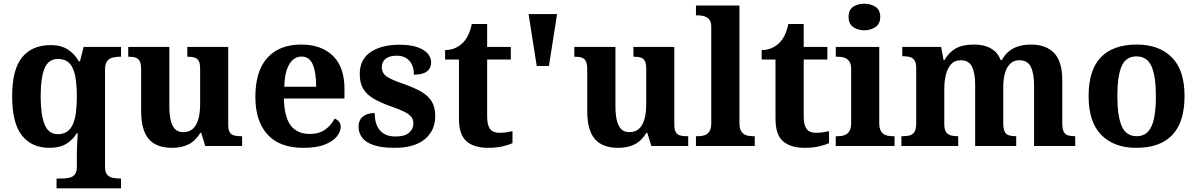

<svg xmlns="http://www.w3.org/2000/svg" viewBox="-20 -790 6478 1039"><path d="M286 229V176H314.9Q337.3 176 355.5 171.8Q373.8 167.7 384.8 154.2Q395.8 140.8 395.8 113.8V49.3Q395.8 32.1 396.5 10.5Q397.3 -11.1 398.6 -32.3Q399.9 -53.5 400.9 -68.5H395.2Q374.3 -34.1 339.2 -12.1Q304.1 10 248 10Q151.3 10 98.5 -57.1Q45.7 -124.2 45.7 -268.7Q45.7 -413.2 99.4 -479.6Q153 -546 255.5 -546Q310 -546 347.1 -522.1Q384.2 -498.2 406.8 -458H412.8L432.5 -536H634.9V-483H629.2Q607.8 -483 589.1 -478.3Q570.3 -473.6 559.3 -458.6Q548.3 -443.6 548.3 -412.7V113.8Q548.3 141 559.6 154.6Q570.8 168.1 589 172Q607.2 176 629.2 176H634.9V229ZM292.8 -63.9Q322.5 -63.9 342.2 -77.2Q361.8 -90.4 373.7 -116.1Q385.7 -141.7 390.7 -179.7Q395.8 -217.6 395.8 -267Q395.8 -336.4 386.4 -381.3Q377.1 -426.2 354.9 -448.6Q332.6 -471 293 -471Q242.6 -471 221.4 -420.7Q200.1 -370.4 200.1 -267.7Q200.1 -168.7 221.4 -116.3Q242.6 -63.9 292.8 -63.9Z M911.7 10Q825.2 10 784.5 -38.2Q743.8 -86.5 743.8 -187.7V-412.1Q743.8 -441.5 737.2 -456.6Q730.7 -471.7 716.2 -477.3Q701.8 -483 677.5 -483H673.9V-536H896.4V-215.9Q896.4 -173.5 903.3 -141.7Q910.2 -109.8 926.5 -92.3Q942.8 -74.9 971.8 -74.9Q1004.2 -74.9 1024.4 -93.6Q1044.6 -112.4 1053.8 -146.6Q1063 -180.8 1063 -227V-419.1Q1063 -448.2 1054.6 -461.7Q1046.2 -475.3 1031.5 -479.1Q1016.8 -483 997.3 -483H993.7V-536H1215V-116Q1215 -87.5 1223.6 -73.9Q1232.2 -60.3 1247.5 -56.7Q1262.8 -53 1281.9 -53H1290.2V0H1090.6L1068.9 -71.1H1063.9Q1038.1 -27.9 1000.6 -9Q963 10 911.7 10Z M1621.1 10Q1493 10 1427.4 -62.3Q1361.9 -134.6 1361.9 -265.2Q1361.9 -405.7 1426.8 -477.3Q1491.8 -548.9 1610 -548.9Q1719.2 -548.9 1781.6 -488Q1844.1 -427.2 1844.1 -308.2V-256.9H1516.3Q1518.3 -156.6 1553.5 -110.9Q1588.7 -65.2 1656 -65.2Q1707.4 -65.2 1740.5 -89.3Q1773.5 -113.4 1790.3 -147.9Q1804.3 -143.8 1814.1 -132.5Q1823.8 -121.1 1823.8 -104.1Q1823.8 -78.3 1803.1 -51.8Q1782.3 -25.3 1737.8 -7.7Q1693.3 10 1621.1 10ZM1690.9 -320.8Q1690.9 -397.3 1672.8 -440.6Q1654.6 -483.9 1612 -483.9Q1570.4 -483.9 1545.4 -442.1Q1520.4 -400.4 1518.3 -320.8Z M2116.1 10Q2046.4 10 2003.3 -4.3Q1960.2 -18.6 1940.3 -44.5Q1920.4 -70.3 1920.4 -103.5Q1920.4 -131.7 1933.1 -148.2Q1945.9 -164.6 1965.9 -171.5Q1985.9 -178.3 2007.8 -178.3Q2007.8 -116.5 2036.5 -83.9Q2065.2 -51.3 2120.4 -51.3Q2170.5 -51.3 2193.8 -71.9Q2217.1 -92.5 2217.1 -122Q2217.1 -143.6 2205.1 -158.1Q2193.2 -172.7 2166.7 -185.8Q2140.2 -199 2095.8 -214.2Q2039 -234.3 2001.4 -256.4Q1963.9 -278.5 1945.3 -309.9Q1926.8 -341.3 1926.8 -388.9Q1926.8 -469.1 1985.9 -508.5Q2044.9 -547.9 2142.1 -547.9Q2202.3 -547.9 2240 -534.2Q2277.7 -520.6 2295.4 -499Q2313 -477.4 2313 -453Q2313 -420.8 2290.2 -403.4Q2267.3 -386 2219.6 -386Q2219.6 -435.5 2194.5 -462Q2169.4 -488.6 2127.2 -488.6Q2087.8 -488.6 2066.9 -472.1Q2046.1 -455.7 2046.1 -426.5Q2046.1 -394.3 2072.3 -376.2Q2098.5 -358 2167.2 -334.5Q2220.8 -315.9 2258.4 -294.5Q2296.1 -273.1 2315.6 -242.1Q2335.2 -211 2335.2 -162.7Q2335.2 -82.3 2278.3 -36.2Q2221.4 10 2116.1 10Z M2621.9 10Q2545.3 10 2504.5 -25.4Q2463.6 -60.7 2463.6 -147.9V-468H2388.7V-519Q2421.2 -519 2446.7 -531.7Q2472.2 -544.4 2487 -560.9Q2502.3 -576.5 2514.2 -601.4Q2526 -626.2 2533 -660.2H2616.2V-536H2744.3V-468H2616.2V-158.2Q2616.2 -113.6 2631.7 -92.5Q2647.1 -71.4 2682.3 -71.4Q2701.5 -71.4 2719.4 -74Q2737.3 -76.6 2753.3 -80.2V-15.3Q2737.4 -7.5 2702.7 1.2Q2668 10 2621.9 10Z M2884.5 -432.7 2840.3 -714H2994.6L2950.4 -432.7Z M3325.7 10Q3239.2 10 3198.5 -38.2Q3157.8 -86.5 3157.8 -187.7V-412.1Q3157.8 -441.5 3151.2 -456.6Q3144.7 -471.7 3130.2 -477.3Q3115.8 -483 3091.5 -483H3087.9V-536H3310.4V-215.9Q3310.4 -173.5 3317.3 -141.7Q3324.2 -109.8 3340.5 -92.3Q3356.8 -74.9 3385.8 -74.9Q3418.2 -74.9 3438.4 -93.6Q3458.6 -112.4 3467.8 -146.6Q3477 -180.8 3477 -227V-419.1Q3477 -448.2 3468.6 -461.7Q3460.2 -475.3 3445.5 -479.1Q3430.8 -483 3411.3 -483H3407.7V-536H3629V-116Q3629 -87.5 3637.6 -73.9Q3646.2 -60.3 3661.5 -56.7Q3676.8 -53 3695.9 -53H3704.2V0H3504.6L3482.9 -71.1H3477.9Q3452.1 -27.9 3414.6 -9Q3377 10 3325.7 10Z M3746.1 0V-53H3757.9Q3778.6 -53 3794.5 -58.9Q3810.4 -64.8 3819.6 -80.3Q3828.9 -95.8 3828.9 -123.9V-645.9Q3828.9 -673 3816.8 -685.8Q3804.7 -698.6 3788.2 -702.8Q3771.8 -707 3757.9 -707H3746.1V-760H3981.5V-123.9Q3981.5 -95.8 3990.7 -80.3Q4000 -64.8 4016.4 -58.9Q4032.8 -53 4052.4 -53H4064.3V0Z M4334.9 10Q4258.3 10 4217.5 -25.4Q4176.6 -60.7 4176.6 -147.9V-468H4101.7V-519Q4134.2 -519 4159.7 -531.7Q4185.2 -544.4 4200 -560.9Q4215.3 -576.5 4227.2 -601.4Q4239 -626.2 4246 -660.2H4329.2V-536H4457.3V-468H4329.2V-158.2Q4329.2 -113.6 4344.7 -92.5Q4360.1 -71.4 4395.3 -71.4Q4414.5 -71.4 4432.4 -74Q4450.3 -76.6 4466.3 -80.2V-15.3Q4450.4 -7.5 4415.7 1.2Q4381 10 4334.9 10Z M4502.6 0V-53H4515Q4535.3 -53 4551.2 -59Q4567.1 -64.9 4576.5 -80.3Q4586 -95.7 4586 -124.1V-416.1Q4586 -443.2 4576.3 -457.4Q4566.5 -471.7 4550.6 -477.3Q4534.7 -483 4515 -483H4502.8V-536H4738V-123.9Q4738 -95.8 4747.3 -80.3Q4756.5 -64.8 4772.9 -58.9Q4789.3 -53 4809 -53H4820.8V0ZM4657.4 -626.1Q4621.3 -626.1 4596.6 -643.9Q4572 -661.7 4572 -698Q4572 -736.5 4596.6 -753.2Q4621.3 -769.9 4657.4 -769.9Q4692 -769.9 4717.7 -753.2Q4743.4 -736.5 4743.4 -698Q4743.4 -661.7 4717.7 -643.9Q4692 -626.1 4657.4 -626.1Z M4857.9 0V-53H4865.7Q4888.7 -53 4904.5 -57.7Q4920.3 -62.4 4929.2 -77.4Q4938 -92.3 4938 -122.1V-420.8Q4938 -449 4929.2 -463Q4920.3 -476.9 4904.3 -481.4Q4888.2 -485.9 4866.2 -485.9H4862.7V-536H5073L5086 -464.9H5091Q5115.2 -506.9 5151.9 -527.9Q5188.5 -548.9 5250.1 -548.9Q5285.6 -548.9 5313.8 -540.2Q5342 -531.5 5362.9 -513.1Q5383.7 -494.8 5395.1 -464.9H5401.4Q5423.9 -506.9 5463.2 -527.9Q5502.5 -548.9 5559.6 -548.9Q5640 -548.9 5684.2 -503.3Q5728.4 -457.6 5728.4 -355.8V-123.9Q5728.4 -93.4 5735.8 -78.2Q5743.1 -63 5758 -58Q5772.9 -53 5794.9 -53H5798.5V0H5575.8V-328.8Q5575.8 -393.2 5558.1 -428.6Q5540.4 -464 5496.3 -464Q5465.2 -464 5445.9 -444.4Q5426.6 -424.8 5417.8 -392.2Q5409.1 -359.7 5409.1 -320.8V-123.9Q5409.1 -93.4 5416.5 -78.2Q5423.9 -63 5438.8 -58Q5453.6 -53 5475.6 -53H5479.2V0H5257.1V-328.8Q5257.1 -393.2 5240.2 -428.6Q5223.4 -464 5178.8 -464Q5146.2 -464 5126.8 -442.4Q5107.4 -420.8 5098.7 -385.5Q5090 -350.2 5090 -309V-118.3Q5090 -90.4 5098.9 -76.5Q5107.8 -62.6 5123.7 -57.8Q5139.6 -53 5161.6 -53H5165.2V0Z M6128.9 10Q6008.8 10 5939.8 -59.6Q5870.9 -129.2 5870.9 -270.2Q5870.9 -410.7 5937 -479.8Q6003.2 -548.9 6132.1 -548.9Q6252.2 -548.9 6321.1 -479.8Q6390.1 -410.7 6390.1 -270.2Q6390.1 -129.2 6323.9 -59.6Q6257.8 10 6128.9 10ZM6131 -53Q6169.4 -53 6192.4 -77.7Q6215.5 -102.3 6225.3 -150.9Q6235.1 -199.6 6235.1 -270.2Q6235.1 -377.5 6211.3 -431.2Q6187.5 -484.9 6129.9 -484.9Q6072.4 -484.9 6049.4 -431.2Q6026.5 -377.5 6026.5 -270.3Q6026.5 -163.1 6049.9 -108.1Q6073.4 -53 6131 -53Z"/></svg>

Font: Noto Serif Gurmukhi
Style: Regular
Weight: 400
Designer: Vaibhav Singh and the Monotype Design Team
Foundry: Monotype Imaging Inc.
Version: Version 2.003